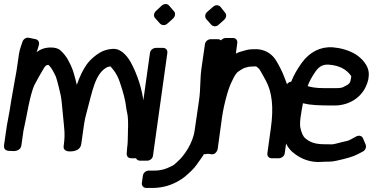

<svg xmlns="http://www.w3.org/2000/svg" viewBox="-40 -742 1845 950"><path d="M19 5C19 5 61 12 66 -24L76 -95C77 -101 80 -113 83 -128C87 -144 92 -174 101 -218C110 -261 119 -295 129 -319C134 -330 174 -401 179 -408C187 -417 186 -420 200 -421C215 -405 218 -400 235 -366C238 -360 248 -326 260 -272C263 -261 267 -225 272 -167C277 -108 284 -82 275 -20C271 8 303 7 303 7C306 7 356 11 362 -29L376 -128C378 -144 383 -166 390 -191C416 -284 429 -379 491 -410L503 -413C504 -413 505 -413 506 -414C524 -394 538 -377 552 -338C571 -284 581 -241 584 -212C585 -202 588 -190 591 -174C593 -163 595 -133 593 -89C592 -61 593 -35 589 -10L587 17C586 30 594 41 608 41H644C659 41 672 28 673 15L675 -12C677 -30 678 -58 679 -76C682 -136 678 -183 671 -234C663 -299 642 -369 607 -434C597 -452 570 -492 535 -499C512 -503 486 -496 471 -490C443 -478 409 -451 389 -423C371 -398 355 -365 340 -322C338 -329 337 -337 335 -343C324 -382 322 -400 296 -447C288 -461 277 -476 261 -491C249 -503 231 -507 212 -507C183 -507 161 -499 141 -484C142 -486 143 -488 144 -491L152 -518C156 -530 151 -545 137 -548L103 -555C89 -558 75 -548 71 -535L62 -508C59 -499 56 -488 54 -476L47 -427C45 -409 38 -369 34 -349L16 -247C7 -194 9 -197 -7 -115V-114L-20 -24C-24 7 5 5 19 5Z M731 -505C720 -505 704 -496 702 -480L631 28C629 39 637 53 653 53H689C700 53 715 44 717 28L788 -480C790 -491 783 -505 767 -505ZM732 -688C722 -679 718 -663 727 -653L752 -625C760 -617 776 -614 788 -625L816 -650C825 -658 831 -675 821 -686L796 -715C787 -725 771 -724 760 -714Z M945 -247 923 -96C914 -32 870 30 839 57C819 74 826 72 803 83C780 94 758 102 724 102H696C685 102 669 111 667 127L662 163C660 174 668 188 684 188H712C755 188 795 179 833 159C873 138 885 123 908 102C927 84 939 64 950 49C984 5 1002 -47 1009 -96L1033 -261C1039 -302 1038 -367 1043 -405L1060 -523C1062 -534 1054 -548 1038 -548H1002C991 -548 976 -539 974 -523L957 -405C949 -348 953 -301 945 -247ZM985 -683C973 -673 973 -656 981 -647L1006 -619C1014 -611 1029 -608 1041 -619L1069 -644C1079 -653 1083 -668 1074 -679L1051 -708C1042 -718 1026 -719 1015 -709Z M1003 21C1028 26 1036 0 1037 -4L1059 -165C1064 -198 1072 -235 1084 -277C1095 -314 1100 -325 1115 -355C1123 -372 1133 -383 1135 -385C1138 -388 1165 -405 1170 -406C1189 -411 1186 -412 1211 -413C1231 -414 1226 -416 1243 -400C1246 -397 1265 -362 1275 -344C1306 -287 1315 -212 1300 -107L1283 16C1281 27 1288 41 1304 41H1340C1351 41 1367 32 1369 16L1386 -107C1398 -192 1399 -276 1378 -331C1374 -341 1370 -351 1367 -360C1356 -389 1341 -418 1327 -441C1308 -473 1278 -492 1246 -497C1235 -499 1222 -499 1201 -498C1184 -497 1169 -491 1160 -489C1148 -486 1139 -483 1127 -477C1128 -483 1129 -491 1130 -499L1134 -529C1136 -540 1129 -554 1113 -554H1077C1066 -554 1050 -545 1048 -529L1044 -499C1034 -424 1011 -365 994 -275C990 -252 982 -226 978 -200L951 -4C948 17 966 22 975 21L989 19C991 19 996 20 999 20C1000 20 1001 21 1003 21Z M1482 -316C1491 -339 1501 -359 1521 -388C1540 -415 1559 -424 1588 -422C1638 -418 1673 -400 1696 -368C1698 -365 1698 -364 1698 -362C1693 -328 1690 -327 1658 -311C1655 -309 1644 -306 1627 -306H1561C1527 -306 1500 -310 1482 -316ZM1377 -256C1372 -232 1367 -208 1362 -169C1350 -86 1367 -24 1408 11C1449 46 1498 63 1551 59C1560 58 1572 58 1585 58C1600 58 1613 56 1626 53C1671 43 1705 34 1728 22L1755 8C1769 1 1774 -15 1769 -27L1756 -58C1751 -70 1736 -74 1723 -67L1697 -53C1685 -46 1676 -44 1670 -43C1645 -38 1626 -31 1606 -28H1589C1540 -28 1505 -28 1470 -58C1460 -67 1452 -83 1446 -111C1441 -137 1451 -189 1459 -231C1496 -222 1532 -220 1615 -220C1691 -220 1761 -264 1781 -344C1781 -345 1782 -346 1782 -347L1784 -362C1792 -419 1742 -459 1720 -473C1684 -495 1642 -505 1606 -508C1546 -512 1492 -485 1453 -431C1430 -399 1413 -369 1401 -338C1393 -337 1381 -332 1377 -319L1365 -284C1360 -270 1367 -260 1377 -256Z"/></svg>

Font: Reckless Catfish
Style: HeavyIt
Weight: 400
Foundry: Cannot Into Space Fonts
Version: Version 0.2894